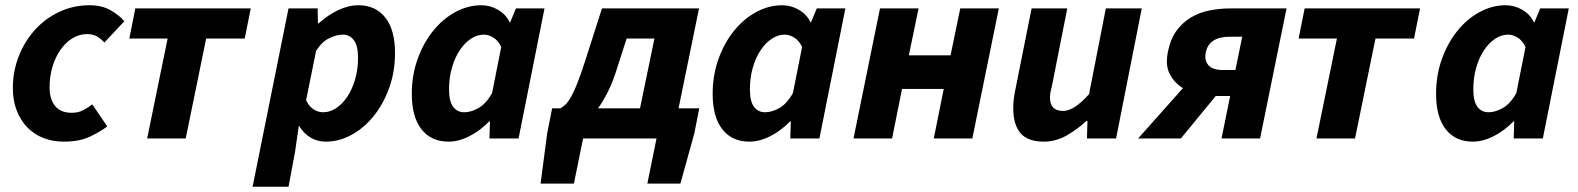

<svg xmlns="http://www.w3.org/2000/svg" viewBox="-20 -528 6016 732"><path d="M29 -192Q29 -256 51.5 -313.5Q74 -371 113.5 -414.5Q153 -458 206.5 -483Q260 -508 321 -508Q368 -508 401.5 -489Q435 -470 454 -447L378 -366Q363 -382 348 -390Q333 -398 312 -398Q282 -398 256 -382Q230 -366 210.5 -338Q191 -310 180 -273.5Q169 -237 169 -195Q169 -150 190 -124Q211 -98 253 -98Q279 -98 297.5 -108Q316 -118 332 -130L389 -46Q361 -25 321.5 -6.5Q282 12 223 12Q182 12 146.5 -1.5Q111 -15 85 -41.5Q59 -68 44 -106Q29 -144 29 -192Z M541 0 619 -381H473L496 -496H936L913 -381H766L688 0Z M1105 50 1080 184H943L1080 -496H1191L1192 -439H1195Q1229 -470 1268.5 -489Q1308 -508 1346 -508Q1412 -508 1449 -461Q1486 -414 1486 -326Q1486 -255 1464 -193.5Q1442 -132 1405 -86Q1368 -40 1320.5 -14Q1273 12 1222 12Q1190 12 1164 -3.5Q1138 -19 1121 -47H1119ZM1287 -396Q1264 -396 1235.5 -382.5Q1207 -369 1185 -334L1147 -146Q1158 -122 1175.5 -111Q1193 -100 1212 -100Q1238 -100 1262 -116Q1286 -132 1304.5 -160Q1323 -188 1334 -226Q1345 -264 1345 -309Q1345 -354 1329 -375Q1313 -396 1287 -396Z M1550 -170Q1550 -241 1572 -302.5Q1594 -364 1631 -410Q1668 -456 1716 -482Q1764 -508 1815 -508Q1849 -508 1879 -490.5Q1909 -473 1923 -443H1925L1947 -496H2056L1957 0H1846L1848 -65H1845Q1811 -30 1770 -9Q1729 12 1690 12Q1624 12 1587 -35Q1550 -82 1550 -170ZM1750 -100Q1775 -100 1803.5 -115.5Q1832 -131 1856 -173L1891 -349Q1879 -374 1860.5 -385Q1842 -396 1825 -396Q1799 -396 1775 -380Q1751 -364 1732.5 -336Q1714 -308 1703 -270Q1692 -232 1692 -187Q1692 -142 1707.5 -121Q1723 -100 1750 -100Z M2203 0 2168 172H2041L2066 -19L2085 -115H2116Q2126 -120 2136 -129.5Q2146 -139 2157.5 -159.5Q2169 -180 2182 -213Q2195 -246 2212 -299L2275 -496H2645L2567 -115H2646L2627 -19L2574 172H2448L2483 0ZM2332 -266Q2317 -217 2298.5 -180Q2280 -143 2260 -115H2420L2475 -381H2369Z M2697 -170Q2697 -241 2719 -302.5Q2741 -364 2778 -410Q2815 -456 2863 -482Q2911 -508 2962 -508Q2996 -508 3026 -490.5Q3056 -473 3070 -443H3072L3094 -496H3203L3104 0H2993L2995 -65H2992Q2958 -30 2917 -9Q2876 12 2837 12Q2771 12 2734 -35Q2697 -82 2697 -170ZM2897 -100Q2922 -100 2950.5 -115.5Q2979 -131 3003 -173L3038 -349Q3026 -374 3007.5 -385Q2989 -396 2972 -396Q2946 -396 2922 -380Q2898 -364 2879.5 -336Q2861 -308 2850 -270Q2839 -232 2839 -187Q2839 -142 2854.5 -121Q2870 -100 2897 -100Z M3234 0 3335 -496H3482L3445 -317H3604L3641 -496H3788L3687 0H3540L3578 -189H3419L3381 0Z M4235 0H4124L4126 -67H4122Q4088 -35 4046.5 -11.5Q4005 12 3960 12Q3898 12 3870.5 -20.5Q3843 -53 3843 -116Q3843 -133 3845 -150Q3847 -167 3851 -186L3913 -496H4049L3991 -203Q3987 -188 3985 -177Q3983 -166 3983 -156Q3983 -105 4033 -105Q4075 -105 4132 -169L4196 -496H4333Z M4637 0 4670 -162H4615L4482 0H4319L4490 -192Q4457 -212 4439.5 -246Q4422 -280 4433 -332Q4442 -378 4464.5 -409.5Q4487 -441 4519 -460.5Q4551 -480 4590.5 -488Q4630 -496 4673 -496H4885L4784 0ZM4643 -261H4690L4716 -388H4669Q4589 -388 4577 -328Q4571 -298 4587 -279.5Q4603 -261 4643 -261Z M4999 0 5077 -381H4931L4954 -496H5394L5371 -381H5224L5146 0Z M5455 -170Q5455 -241 5477 -302.5Q5499 -364 5536 -410Q5573 -456 5621 -482Q5669 -508 5720 -508Q5754 -508 5784 -490.5Q5814 -473 5828 -443H5830L5852 -496H5961L5862 0H5751L5753 -65H5750Q5716 -30 5675 -9Q5634 12 5595 12Q5529 12 5492 -35Q5455 -82 5455 -170ZM5655 -100Q5680 -100 5708.5 -115.5Q5737 -131 5761 -173L5796 -349Q5784 -374 5765.5 -385Q5747 -396 5730 -396Q5704 -396 5680 -380Q5656 -364 5637.5 -336Q5619 -308 5608 -270Q5597 -232 5597 -187Q5597 -142 5612.5 -121Q5628 -100 5655 -100Z"/></svg>

Font: mr_Source Sans Pro
Style: Bold Italic
Weight: 700
Italic angle: -11°
Designer: Paul D. Hunt
Foundry: Adobe Systems Incorporated
Version: Version 1.036;July 10, 2024;FontCreator 11.5.0.2430 64-bit